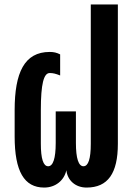

<svg xmlns="http://www.w3.org/2000/svg" viewBox="-20 -835 625 865"><path d="M179 10C230 10 269 -22 279 -68C284 -22 320 10 370 10C466 10 511 -54 511 -187V-815H389V-187C389 -120 378 -86 356 -86C334 -86 322 -121 322 -191V-333H231V-191C231 -121 219 -86 197 -86C175 -86 164 -120 164 -188V-339C164 -457 177 -506 204 -506C219 -506 231 -503 251 -495V-590C235 -598 222 -601 204 -601C90 -601 46 -508 46 -339V-220C46 -63 89 10 179 10Z"/></svg>

Font: Vanilla Cream
Style: Bold
Weight: 700
Designer: Jeremy Tribby, Jinavaṁso
Foundry: Tribby Type
Version: Version 1.422;Glyphs 3.1.2 (3151)